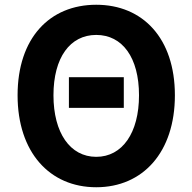

<svg xmlns="http://www.w3.org/2000/svg" viewBox="-20 -774 810 808"><path d="M270 -320H501V-449H270ZM385 14C581 14 716 -133 716 -373C716 -613 581 -754 385 -754C189 -754 54 -614 54 -373C54 -133 189 14 385 14ZM385 -114C275 -114 205 -215 205 -373C205 -532 275 -627 385 -627C495 -627 565 -532 565 -373C565 -215 495 -114 385 -114Z"/></svg>

Font: Noto Sans HK
Style: Bold
Weight: 700
Designer: Ryoko NISHIZUKA 西塚涼子 (kana, bopomofo & ideographs); Paul D. Hunt (Latin, Greek & Cyrillic); Sandoll Communications 산돌커뮤니
Foundry: Adobe
Version: Version 2.002;hotconv 1.0.116;makeotfexe 2.5.65601